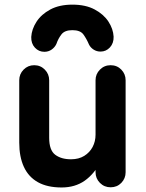

<svg xmlns="http://www.w3.org/2000/svg" viewBox="-20 -818 645 848"><path d="M252.2 10Q189.2 10 147.6 -13.2Q106 -36.5 85.5 -80.9Q65 -125.2 65 -188V-463.5Q65 -491 84.2 -510.5Q103.5 -530 131 -530Q158.8 -530 178 -510.5Q197.2 -491 197.2 -463.5V-209.5Q197.2 -154.5 223.9 -134.5Q250.5 -114.5 293.5 -114.5Q327.8 -114.5 352 -129.5Q376.2 -144.5 389.1 -169Q402 -193.5 402 -223.2V-463.5Q402 -491 421.4 -510.5Q440.8 -530 468.5 -530Q496.8 -530 515.8 -510.5Q534.8 -491 534.8 -463.5V-57.2Q534.8 -29.8 515.8 -10.2Q496.8 9.2 468.5 9.2Q440.8 9.2 421.4 -10.2Q402 -29.8 402 -57.2V-122.5L428.8 -110Q396.8 -49.8 354.1 -19.9Q311.5 10 252.2 10ZM299.8 -797.5Q358.5 -797.5 398.2 -776.1Q438 -754.8 459 -722.5Q480 -690.2 481.8 -656Q482.5 -627 465.5 -608.6Q448.5 -590.2 424 -590.2Q407.2 -590.2 393.6 -598.9Q380 -607.5 373.2 -621Q362.5 -646.2 348.6 -665.5Q334.8 -684.8 299.8 -684.8Q265.8 -684.8 251.5 -666.2Q237.2 -647.8 229 -623.8Q222 -608.8 208 -599Q194 -589.2 175.8 -589.2Q151.2 -589.2 134.2 -607.5Q117.2 -625.8 118 -654.8Q120 -689 141.2 -721.9Q162.5 -754.8 202.2 -776.1Q242 -797.5 299.8 -797.5Z"/></svg>

Font: National Park
Style: Regular
Weight: 400
Designer: Andrea Herstowski, Ben Hoepner
Version: Version 1.009